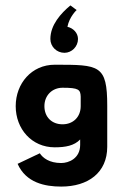

<svg xmlns="http://www.w3.org/2000/svg" viewBox="-20 -536 453 709"><path d="M376 -145C376 -297 347 -297 182 -297C97 -297 38 -228 38 -144C38 -60 97 8 182 8C222 8 254 2 276 -21V-1C276 49 234 66 206 66C162 66 138 47 127 30L45 69C76 139 146 153 206 153C305 153 376 102 376 6ZM144 -144C144 -184 173 -212 211 -212C271 -212 277 -205 278 -179V-144C278 -104 250 -77 211 -77C171 -77 144 -104 144 -144ZM218 -341C245 -341 268 -364 268 -392C268 -414 251 -432 229 -437C236 -474 263 -499 263 -499L240 -516C205 -487 166 -444 166 -392C166 -364 189 -341 218 -341Z"/></svg>

Font: Hussar Tani
Style: Bold
Weight: 700
Foundry: Cannot Into Space Fonts
Version: Version 0.92